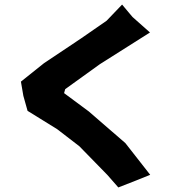

<svg xmlns="http://www.w3.org/2000/svg" viewBox="-20 -779 765 847"><path d="M518.6 -758.8 450.2 -687.5 338.9 -610.4 173.8 -500 72.3 -418.9 83 -356.4 101.6 -290 232.4 -209 330.1 -133.8 454.1 -6.8 502 47.9 582 16.6 642.6 -7.8 533.2 -147.5 372.1 -287.1 262.7 -368.2 267.6 -385.7 420.9 -496.1 641.6 -635.7 564.5 -704.1Z"/></svg>

Font: MaokenAssortedSans-TC
Style: Regular
Weight: 500
Version: Version 0.83